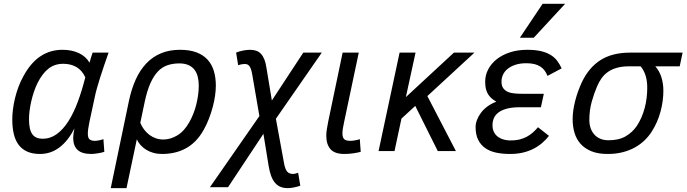

<svg xmlns="http://www.w3.org/2000/svg" viewBox="-20 -786 3572 999"><path d="M522.9 3.9Q516.1 6.3 507.1 8.3Q498 10.3 488.8 11.7Q479.5 13.2 470.7 14.2Q461.9 15.1 456.1 15.1Q406.2 15.1 383.5 -6.1Q360.8 -27.3 360.8 -68.8Q360.8 -75.7 362.3 -89.1Q363.8 -102.5 367.2 -118.2Q335.4 -54.2 290 -19.5Q244.6 15.1 188 15.1Q149.9 15.1 122.6 3.2Q95.2 -8.8 77.6 -31.7Q60.1 -54.7 52 -88.1Q43.9 -121.6 43.9 -165Q43.9 -189 47.4 -217Q50.8 -245.1 57.9 -274.4Q64.9 -303.7 75.9 -333.3Q86.9 -362.8 102.1 -390.1Q140.1 -460 190.7 -493.4Q241.2 -526.9 305.2 -526.9Q354 -526.9 390.6 -509.5Q427.2 -492.2 445.8 -460Q449.7 -474.1 453.9 -487.8Q458 -501.5 461.9 -512.2H544.9Q532.7 -477.5 521.2 -443.8Q509.8 -410.2 500.2 -379.9Q490.7 -349.6 483.6 -324.2Q476.6 -298.8 473.1 -280.8L444.8 -148.9Q440.9 -130.4 439 -116Q437 -101.6 437 -90.8Q437 -67.9 446.5 -60.5Q456.1 -53.2 473.1 -53.2Q482.9 -53.2 495.1 -55.7Q507.3 -58.1 518.1 -62ZM201.2 -64Q241.7 -64 275.1 -88.1Q308.6 -112.3 335.9 -155.3Q363.3 -198.2 385 -256.8Q406.7 -315.4 423.8 -383.8Q406.7 -420.4 377.4 -437.3Q348.1 -454.1 309.1 -454.1Q263.2 -454.1 231.2 -428Q199.2 -401.9 175.8 -355Q164.6 -332.5 156.2 -307.4Q147.9 -282.2 142.3 -257.3Q136.7 -232.4 133.8 -209Q130.9 -185.5 130.9 -166Q130.9 -110.8 148.4 -87.4Q166 -64 201.2 -64Z M556.2 192.9 650.9 -261.2Q664.1 -323.7 686.5 -373Q709 -422.4 741.7 -456.5Q774.4 -490.7 817.9 -508.8Q861.3 -526.9 917 -526.9Q966.3 -526.9 1001.7 -513.7Q1037.1 -500.5 1059.6 -476.1Q1082 -451.7 1092.5 -417.2Q1103 -382.8 1103 -340.8Q1103 -315.9 1098.9 -287.1Q1094.7 -258.3 1086.7 -228.3Q1078.6 -198.2 1066.9 -168Q1055.2 -137.7 1040 -110.8Q1020.5 -75.7 996.3 -51.5Q972.2 -27.3 944.3 -12.7Q916.5 2 886 8.5Q855.5 15.1 823.2 15.1Q798.8 15.1 778.1 9.3Q757.3 3.4 740.7 -6.8Q724.1 -17.1 711.7 -31Q699.2 -44.9 691.9 -61L638.2 192.9ZM710 -147Q717.8 -127.9 729.7 -112.1Q741.7 -96.2 757.1 -84.5Q772.5 -72.8 791 -66.4Q809.6 -60.1 830.1 -60.1Q866.2 -60.1 902.1 -81.3Q938 -102.5 964.8 -149.9Q976.6 -170.4 985.8 -193.8Q995.1 -217.3 1001.2 -241.9Q1007.3 -266.6 1010.7 -291.7Q1014.2 -316.9 1014.2 -340.8Q1014.2 -366.2 1008.8 -387.2Q1003.4 -408.2 991.5 -423.6Q979.5 -439 960.2 -447.5Q940.9 -456.1 913.1 -456.1Q878.9 -456.1 851.1 -446.5Q823.2 -437 801.3 -413.8Q779.3 -390.6 762.2 -352.1Q745.1 -313.5 732.9 -255.9Z M1329.6 -182.1 1292.5 -397.9Q1289.6 -415 1285.9 -425.8Q1282.2 -436.5 1277.3 -442.6Q1272.5 -448.7 1266.4 -450.9Q1260.3 -453.1 1251.5 -453.1Q1245.1 -453.1 1235.4 -451.2Q1225.6 -449.2 1219.2 -446.8L1208.5 -512.2Q1224.1 -519 1244.4 -522.9Q1264.6 -526.9 1280.3 -526.9Q1298.3 -526.9 1312.5 -522.2Q1326.7 -517.6 1337.2 -506.6Q1347.7 -495.6 1355 -478Q1362.3 -460.4 1366.2 -434.1L1394.5 -263.2L1558.1 -512.2H1654.3L1415.5 -168L1457.5 61Q1460.4 78.1 1464.6 89.4Q1468.8 100.6 1474.6 107.2Q1480.5 113.8 1488.3 116.5Q1496.1 119.1 1506.3 119.1Q1510.7 119.1 1517.6 117.2Q1524.4 115.2 1531.2 112.8L1542.5 180.2Q1535.6 182.6 1527.1 185.1Q1518.6 187.5 1509.5 189.2Q1500.5 190.9 1492.2 191.9Q1483.9 192.9 1477.5 192.9Q1456.1 192.9 1439.7 186.3Q1423.3 179.7 1411.1 165.3Q1398.9 150.9 1390.6 128.7Q1382.3 106.4 1377.4 75.2L1350.6 -89.8L1166.5 188H1072.3Z M1856.9 3.9Q1850.6 5.9 1840.8 7.8Q1831.1 9.8 1819.6 11.5Q1808.1 13.2 1795.9 14.2Q1783.7 15.1 1772 15.1Q1721.2 15.1 1699.5 -10Q1677.7 -35.2 1677.7 -80.1Q1677.7 -95.7 1680.7 -114.3Q1683.6 -132.8 1688 -154.8L1762.7 -512.2H1846.7L1770 -148.9Q1766.1 -130.9 1763.9 -116.7Q1761.7 -102.5 1761.7 -91.8Q1761.7 -70.8 1770.8 -62Q1779.8 -53.2 1801.8 -53.2Q1813 -53.2 1827.1 -55.7Q1841.3 -58.1 1852.1 -62Z M2257.8 0 2140.6 -234.9 2068.8 -168.9 2032.7 0H1949.7L2059.1 -512.2H2142.1L2091.8 -280.8L2341.8 -512.2H2448.7L2203.6 -286.1L2352.1 0Z M2836.4 -79.1Q2820.3 -58.6 2800.3 -41.5Q2780.3 -24.4 2755.4 -11.7Q2730.5 1 2700.2 8.1Q2669.9 15.1 2633.3 15.1Q2593.8 15.1 2561 8.1Q2528.3 1 2504.6 -15.6Q2481 -32.2 2467.8 -58.8Q2454.6 -85.4 2454.6 -125Q2454.6 -142.6 2461.7 -161.6Q2468.8 -180.7 2482.2 -198.7Q2495.6 -216.8 2515.9 -231.9Q2536.1 -247.1 2562.5 -256.8Q2549.8 -264.2 2539.1 -273.2Q2528.3 -282.2 2520.5 -294.2Q2512.7 -306.2 2508.5 -322.5Q2504.4 -338.9 2504.4 -360.8Q2504.4 -395 2520.3 -425.3Q2536.1 -455.6 2564.7 -478Q2593.3 -500.5 2633.5 -513.7Q2673.8 -526.9 2723.1 -526.9Q2763.7 -526.9 2793 -520.3Q2822.3 -513.7 2843.3 -501.2Q2864.3 -488.8 2878.2 -470.7Q2892.1 -452.6 2902.3 -430.2L2828.6 -391.1Q2822.8 -406.2 2814 -418.5Q2805.2 -430.7 2792.2 -439.2Q2779.3 -447.8 2761.2 -452.4Q2743.2 -457 2718.3 -457Q2687.5 -457 2663.6 -449.5Q2639.6 -441.9 2623 -429Q2606.4 -416 2597.9 -398.7Q2589.4 -381.3 2589.4 -361.8Q2589.4 -339.8 2598.4 -327.1Q2607.4 -314.5 2622.8 -307.9Q2638.2 -301.3 2659.2 -299.6Q2680.2 -297.9 2703.6 -297.9H2809.6L2794.4 -228H2684.6Q2645.5 -228 2618.4 -220.9Q2591.3 -213.9 2574.5 -201.4Q2557.6 -189 2550 -171.9Q2542.5 -154.8 2542.5 -134.8Q2542.5 -113.3 2550.5 -98.1Q2558.6 -83 2571.8 -73.5Q2585 -64 2601.8 -59.6Q2618.7 -55.2 2636.2 -55.2Q2661.1 -55.2 2681.4 -59.8Q2701.7 -64.5 2719 -73.5Q2736.3 -82.5 2751 -95.2Q2765.6 -107.9 2779.3 -124ZM2757.3 -589.8H2685.1L2803.2 -766.1H2920.4Z M3531.7 -512.2 3516.6 -440.9H3389.6Q3411.6 -416 3421.6 -383.3Q3431.6 -350.6 3431.6 -314Q3431.6 -288.6 3428 -261Q3424.3 -233.4 3417 -206.1Q3409.7 -178.7 3398.2 -152.1Q3386.7 -125.5 3371.6 -102.1Q3354.5 -75.2 3331.5 -53.7Q3308.6 -32.2 3279.8 -16.8Q3251 -1.5 3216.6 6.8Q3182.1 15.1 3141.6 15.1Q3091.8 15.1 3057.1 1Q3022.5 -13.2 3000.7 -37.6Q2979 -62 2969.2 -95Q2959.5 -127.9 2959.5 -166Q2959.5 -208.5 2972.2 -259Q2984.9 -309.6 3007.3 -357.9Q3043.9 -435.1 3105 -473.6Q3166 -512.2 3258.3 -512.2ZM3253.4 -440.9Q3217.3 -440.9 3190.2 -433.3Q3163.1 -425.8 3143.3 -411.9Q3123.5 -397.9 3109.9 -378.7Q3096.2 -359.4 3086.4 -335.9Q3070.8 -299.8 3058.6 -255.9Q3046.4 -211.9 3046.4 -162.1Q3046.4 -139.6 3052.7 -120.4Q3059.1 -101.1 3071.8 -86.7Q3084.5 -72.3 3103 -64.2Q3121.6 -56.2 3146.5 -56.2Q3200.2 -56.2 3235.6 -76.9Q3271 -97.7 3293.5 -130.9Q3307.1 -151.4 3317.4 -175Q3327.6 -198.7 3334.5 -224.4Q3341.3 -250 3344.5 -276.6Q3347.7 -303.2 3347.7 -329.1Q3347.7 -365.7 3338.9 -393.1Q3330.1 -420.4 3313.5 -440.9Z"/></svg>

Font: Lorenzo Sans
Style: Italic
Weight: 400
Italic angle: -12°
Foundry: Intel Corporation
Version: Version 1.00; ttfautohint (v1.5)